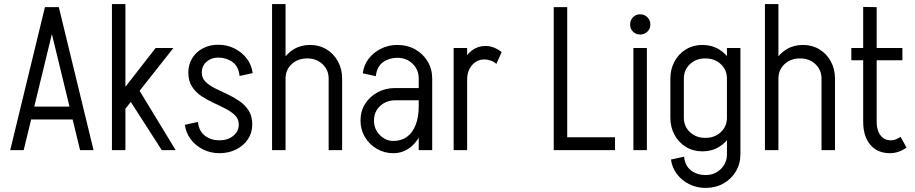

<svg xmlns="http://www.w3.org/2000/svg" viewBox="-20 -735 4478 940"><path d="M114 -150V-213H369V-150ZM266 -700 96 0H30L200 -700ZM268 -700 438 0H372L202 -700Z M772 0 594 -277 654 -306 840 0ZM584 -190 537 -237 742 -500H829ZM528 0V-715H594V0Z M1149 -125Q1149 -152 1131 -170Q1113 -188 1085 -202.5Q1057 -217 1025.5 -231.5Q994 -246 966 -264.5Q938 -283 920 -311Q902 -339 902 -380Q902 -380 908.5 -380Q915 -380 925 -380Q935 -380 945 -380Q955 -380 961.5 -380Q968 -380 968 -380Q968 -353 986 -335Q1004 -317 1032 -303Q1060 -289 1091.5 -274.5Q1123 -260 1151 -241Q1179 -222 1197 -194.5Q1215 -167 1215 -125Q1215 -125 1208.5 -125Q1202 -125 1192 -125Q1182 -125 1172 -125Q1162 -125 1155.5 -125Q1149 -125 1149 -125ZM1054 15V-48Q1095 -48 1122 -70Q1149 -92 1149 -125H1215Q1215 -85 1194 -53.5Q1173 -22 1136.5 -3.5Q1100 15 1054 15ZM902 -380Q902 -419 921 -450Q940 -481 973.5 -498.5Q1007 -516 1048 -516V-453Q1014 -453 991 -432.5Q968 -412 968 -380ZM949 -138Q954 -92 984 -70Q1014 -48 1054 -48V15Q1011 15 974 -3.5Q937 -22 913.5 -53.5Q890 -85 885 -124ZM1153 -363Q1148 -410 1118 -431.5Q1088 -453 1048 -453V-516Q1092 -516 1128.5 -497.5Q1165 -479 1188.5 -448Q1212 -417 1217 -377Z M1312 0V-500H1378V0ZM1589 0V-350H1655V0ZM1589 -350Q1589 -393 1559 -421Q1529 -449 1484 -449L1498 -515Q1543 -515 1578.5 -493.5Q1614 -472 1634.5 -434.5Q1655 -397 1655 -350ZM1340 -350Q1340 -397 1361 -434.5Q1382 -472 1417.5 -493.5Q1453 -515 1498 -515L1484 -449Q1438 -449 1408 -421Q1378 -393 1378 -350ZM1312 0V-715H1378V0Z M2030 0V-350H2096V0ZM1905 15V-45Q1945 -45 1972.5 -65Q2000 -85 2015 -123.5Q2030 -162 2030 -215H2068Q2068 -147 2047 -95Q2026 -43 1989.5 -14Q1953 15 1905 15ZM1905 15Q1862 15 1825.5 -6Q1789 -27 1767 -63.5Q1745 -100 1745 -145H1811Q1811 -102 1840 -73.5Q1869 -45 1905 -45ZM1745 -145Q1745 -191 1767.5 -226.5Q1790 -262 1828.5 -283Q1867 -304 1915 -304V-244Q1871 -244 1841 -216Q1811 -188 1811 -145ZM1915 -244V-304H2083V-244ZM2030 -215V-351H2068V-215ZM2096 -350H2030Q2030 -394 2000 -423Q1970 -452 1925 -452V-515Q1974 -515 2012.5 -493.5Q2051 -472 2073.5 -434.5Q2096 -397 2096 -350ZM1820 -362 1756 -376Q1761 -416 1784.5 -447Q1808 -478 1845 -496.5Q1882 -515 1925 -515V-452Q1885 -452 1855 -430.5Q1825 -409 1820 -362Z M2201 0V-500H2267V0ZM2228 -345Q2228 -392 2245 -429.5Q2262 -467 2291 -488.5Q2320 -510 2356 -510L2352 -444Q2315 -444 2291 -416Q2267 -388 2267 -345ZM2410 -422Q2400 -432 2383.5 -438Q2367 -444 2352 -444L2356 -510Q2379 -510 2399.5 -501.5Q2420 -493 2436 -480Z M2727 0V-63H2991V0ZM2691 0V-700H2757V0Z M3081 0V-500H3147V0ZM3114 -566Q3093 -566 3079 -580Q3065 -594 3065 -615Q3065 -636 3079 -650.5Q3093 -665 3114 -665Q3135 -665 3149.5 -650.5Q3164 -636 3164 -615Q3164 -594 3149.5 -580Q3135 -566 3114 -566Z M3539 20V-500H3605V20ZM3262 -159V-350H3328V-159ZM3328 -350H3262Q3262 -397 3282.5 -434.5Q3303 -472 3338.5 -493.5Q3374 -515 3419 -515L3433 -449Q3388 -449 3358 -421Q3328 -393 3328 -350ZM3577 -350H3539Q3539 -393 3509 -421Q3479 -449 3433 -449L3419 -515Q3464 -515 3500 -493.5Q3536 -472 3556.5 -434.5Q3577 -397 3577 -350ZM3328 -159Q3328 -116 3358 -88Q3388 -60 3433 -60L3419 6Q3374 6 3338.5 -15.5Q3303 -37 3282.5 -74.5Q3262 -112 3262 -159ZM3577 -159Q3577 -112 3556.5 -74.5Q3536 -37 3500 -15.5Q3464 6 3419 6L3433 -60Q3479 -60 3509 -88Q3539 -116 3539 -159ZM3605 20Q3605 67 3582.5 104.5Q3560 142 3521.5 163.5Q3483 185 3434 185V122Q3479 122 3509 92.5Q3539 63 3539 20ZM3329 32Q3334 78 3364 100Q3394 122 3434 122V185Q3391 185 3354 166.5Q3317 148 3293.5 116.5Q3270 85 3265 46Z M3725 0V-500H3791V0ZM4002 0V-350H4068V0ZM4002 -350Q4002 -393 3972 -421Q3942 -449 3897 -449L3911 -515Q3956 -515 3991.5 -493.5Q4027 -472 4047.5 -434.5Q4068 -397 4068 -350ZM3753 -350Q3753 -397 3774 -434.5Q3795 -472 3830.5 -493.5Q3866 -515 3911 -515L3897 -449Q3851 -449 3821 -421Q3791 -393 3791 -350ZM3725 0V-715H3791V0Z M4206 -139V-701L4272 -700V-139ZM4148 -440V-500H4398V-440ZM4206 -140H4272Q4272 -111 4280.5 -90.5Q4289 -70 4304.5 -59Q4320 -48 4342 -48L4337 15Q4276 15 4241 -26Q4206 -67 4206 -140ZM4389 -65 4418 -13Q4402 0 4380.5 7.5Q4359 15 4337 15L4342 -48Q4355 -48 4366.5 -53Q4378 -58 4389 -65Z"/></svg>

Font: Akshar Light
Style: Regular
Weight: 300
Designer: Tall Chai
Foundry: Tall Chai
Version: Version 1.100